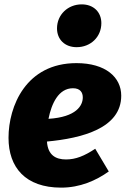

<svg xmlns="http://www.w3.org/2000/svg" viewBox="-20 -840 577 879"><path d="M331 -624C395 -624 444 -671 444 -734C444 -784 409 -820 354 -820C291 -820 241 -773 241 -710C241 -660 276 -624 331 -624ZM535 -402C535 -486 464 -551 330 -551C99 -551 19 -354 19 -209C19 -74 96 19 260 19C346 19 419 -13 478 -55L416 -159C366 -126 327 -110 282 -110C235 -110 199 -130 195 -192C356 -207 535 -253 535 -402ZM202 -296C216 -366 248 -436 314 -436C348 -436 359 -416 359 -394C359 -357 330 -304 202 -296Z"/></svg>

Font: Fira Sans ExtraBold
Style: Italic
Weight: 800
Italic angle: -8°
Designer: bBox Type GmbH & Carrois Corporate GbR & Edenspiekermann AG
Foundry: bBox Type GmbH & Carrois Corporate GbR & Edenspiekermann AG
Version: Version 4.301;PS 004.301;hotconv 1.0.88;makeotf.lib2.5.64775